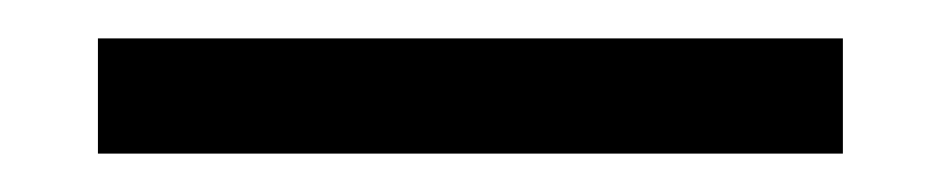

<svg xmlns="http://www.w3.org/2000/svg" viewBox="-20 0 490 100"><path d="M31 80V20H419V80Z"/></svg>

Font: Inconsolata SemiCondensed
Style: Regular
Weight: 400
Width: 4
Monospace: yes
Designer: Raph Levien, Cyreal, Brenton Simpson
Foundry: Raph Levien, Cyreal, Google
Version: Version 3.001; ttfautohint (v1.8.2.53-6de2)